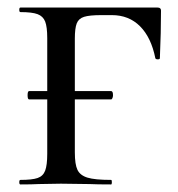

<svg xmlns="http://www.w3.org/2000/svg" viewBox="-20 -488 470 508"><path d="M406 -460Q406 -403 403 -334Q403 -331 397.5 -331Q392 -331 391 -334Q380 -389 350.5 -418.5Q321 -448 276 -448H248Q217 -448 202.5 -443.5Q188 -439 183 -426Q178 -413 178 -386V-247H274Q279 -247 279 -236Q279 -232 277.5 -228.5Q276 -225 274 -225H178V-85Q178 -53 185 -38.5Q192 -24 211.5 -18Q231 -12 274 -12Q276 -12 276 -6Q276 0 274 0Q237 0 217 -1L141 -2L82 -1Q65 0 34 0Q31 0 31 -6Q31 -12 34 -12Q65 -12 79.5 -17Q94 -22 99.5 -36.5Q105 -51 105 -81V-225H57Q53 -225 53 -236Q53 -247 57 -247H105V-387Q105 -417 99.5 -431Q94 -445 79.5 -450.5Q65 -456 34 -456Q31 -456 31 -462Q31 -468 34 -468H397Q406 -468 406 -460Z"/></svg>

Font: Cormorant SC Medium
Style: Regular
Weight: 500
Designer: Christian Thalmann (Catharsis Fonts)
Version: Version 3.000